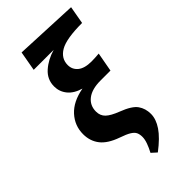

<svg xmlns="http://www.w3.org/2000/svg" viewBox="-288 -807 1086 1086"><g transform="rotate(-45 255.5 -263.5)"><path d="M277 209 246 181Q260 155 269 130Q278 105 278 85Q278 65 271.5 50.5Q265 36 245 23.5Q225 11 184 -3Q113 -28 82 -68Q51 -108 51 -163Q51 -231 97 -281.5Q143 -332 231 -348Q179 -363 152.5 -395.5Q126 -428 126 -470Q126 -526 168.5 -563.5Q211 -601 271 -618H111L132 -736L511 -719L492 -612Q366 -612 316 -583Q266 -554 266 -501Q266 -465 293.5 -442.5Q321 -420 377 -420Q393 -420 406.5 -421Q420 -422 436 -423L415 -308H335Q267 -308 230 -279.5Q193 -251 193 -202Q193 -169 214.5 -148Q236 -127 288 -107Q359 -80 381.5 -48Q404 -16 404 27Q404 69 374 113.5Q344 158 277 209Z"/></g></svg>

Font: Source Serif Pro
Style: Bold Italic
Weight: 700
Italic angle: -12°
Designer: Frank Grießhammer
Foundry: Adobe Systems Incorporated
Version: Version 3.001;hotconv 1.0.111;makeotfexe 2.5.65597